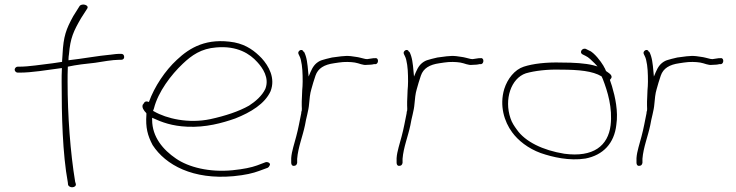

<svg xmlns="http://www.w3.org/2000/svg" viewBox="-20 -740 3212 838"><path d="M44 -436C44 -429 51 -423 57 -423H65C120 -423 181 -434 250 -443V-437C249 -420 249 -402 249 -383C249 -235 253 -69 276 56L277 66C282 83 314 80 311 63L308 53C287 -74 275 -236 275 -383C275 -404 275 -426 276 -446V-449C313 -457 355 -462 395 -466C427 -471 471 -479 500 -479H509C517 -479 522 -484 522 -491C522 -500 517 -505 509 -505H500C494 -505 481 -504 460 -501H459C412 -497 341 -484 279 -477V-483C279 -490 280 -497 281 -503C287 -575 301 -604 334 -661L361 -703C370 -719 336 -727 327 -713L300 -670C268 -612 257 -581 253 -504V-503C252 -494 252 -485 251 -474V-470C239 -468 224 -466 211 -464C158 -458 107 -449 64 -449H57C50 -449 44 -442 44 -436Z M604 -285C597 -272 608 -257 618 -247L619 -245V-240C615 -183 624 -149 646 -107C703 -19 823 45 999 29C1051 24 1084 16 1111 6L1149 -8C1152 -10 1155 -13 1157 -18C1163 -27 1149 -35 1139 -32L1102 -18C1077 -9 1044 -2 995 3C894 13 803 -10 748 -48C692 -86 644 -142 644 -217V-226C687 -206 731 -190 797 -187C878 -183 950 -203 1007 -223C1075 -250 1136 -287 1161 -342C1183 -399 1153 -452 1122 -486C1093 -516 1058 -544 1003 -555C883 -576 809 -533 752 -479C701 -432 654 -362 630 -295C617 -300 611 -297 605 -285ZM648 -256 652 -267C670 -339 727 -414 778 -462C817 -499 858 -528 924 -533C1016 -541 1071 -505 1103 -469C1126 -444 1157 -400 1138 -352C1124 -322 1095 -297 1067 -279C1023 -254 963 -234 898 -220C803 -200 707 -222 652 -254ZM1161 -342Z M1295 -247C1288 -213 1282 -178 1273 -145C1265 -113 1253 -80 1251 -50V-30C1251 -22 1255 -16 1261 -16C1271 -16 1275 -20 1277 -29V-47C1281 -97 1301 -145 1311 -193C1316 -225 1327 -257 1329 -286C1331 -308 1333 -332 1339 -351L1347 -379L1357 -410C1368 -442 1395 -458 1438 -464L1458 -467C1483 -471 1511 -470 1529 -467C1548 -464 1564 -454 1582 -457H1583C1592 -457 1606 -458 1612 -460H1620C1634 -463 1633 -490 1617 -486H1610C1601 -484 1592 -484 1583 -482H1582C1577 -482 1573 -483 1569 -484L1553 -488C1546 -490 1539 -491 1532 -492L1511 -495C1483 -498 1455 -492 1429 -489L1404 -483C1395 -480 1384 -478 1376 -474C1355 -463 1345 -448 1335 -425L1327 -406L1325 -427C1322 -462 1319 -491 1307 -514H1305C1298 -532 1276 -516 1283 -504C1286 -496 1290 -492 1293 -479C1300 -451 1301 -418 1301 -384C1301 -370 1300 -357 1299 -346C1299 -327 1297 -312 1297 -297V-279C1297 -273 1299 -256 1295 -252ZM1311 -188Z M1755 -247C1748 -213 1742 -178 1733 -145C1725 -113 1713 -80 1711 -50V-30C1711 -22 1715 -16 1721 -16C1731 -16 1735 -20 1737 -29V-47C1741 -97 1761 -145 1771 -193C1776 -225 1787 -257 1789 -286C1791 -308 1793 -332 1799 -351L1807 -379L1817 -410C1828 -442 1855 -458 1898 -464L1918 -467C1943 -471 1971 -470 1989 -467C2008 -464 2024 -454 2042 -457H2043C2052 -457 2066 -458 2072 -460H2080C2094 -463 2093 -490 2077 -486H2070C2061 -484 2052 -484 2043 -482H2042C2037 -482 2033 -483 2029 -484L2013 -488C2006 -490 1999 -491 1992 -492L1971 -495C1943 -498 1915 -492 1889 -489L1864 -483C1855 -480 1844 -478 1836 -474C1815 -463 1805 -448 1795 -425L1787 -406L1785 -427C1782 -462 1779 -491 1767 -514H1765C1758 -532 1736 -516 1743 -504C1746 -496 1750 -492 1753 -479C1760 -451 1761 -418 1761 -384C1761 -370 1760 -357 1759 -346C1759 -327 1757 -312 1757 -297V-279C1757 -273 1759 -256 1755 -252ZM1771 -188Z M2181 -352C2159 -279 2181 -209 2215 -163C2241 -127 2285 -92 2340 -72C2392 -54 2465 -37 2535 -48C2613 -63 2661 -115 2670 -195C2679 -254 2665 -317 2651 -364L2642 -391L2644 -394C2661 -411 2633 -423 2625 -430C2622 -438 2619 -444 2615 -450V-451C2600 -476 2575 -507 2555 -518H2554L2540 -525C2524 -535 2506 -513 2522 -503L2536 -496C2548 -491 2564 -475 2575 -464L2588 -450L2570 -455C2534 -464 2485 -467 2430 -467C2364 -469 2306 -462 2266 -449C2226 -436 2195 -396 2181 -352ZM2208 -224C2180 -306 2210 -398 2275 -420C2313 -431 2370 -438 2428 -436C2506 -436 2567 -430 2605 -407L2606 -406L2611 -395C2632 -341 2654 -269 2645 -193C2634 -104 2570 -52 2443 -69C2349 -84 2272 -122 2236 -174C2225 -189 2214 -205 2208 -224ZM2535 -496H2536ZM2645 -410Z M2802 -247C2795 -213 2789 -178 2780 -145C2772 -113 2760 -80 2758 -50V-30C2758 -22 2762 -16 2768 -16C2778 -16 2782 -20 2784 -29V-47C2788 -97 2808 -145 2818 -193C2823 -225 2834 -257 2836 -286C2838 -308 2840 -332 2846 -351L2854 -379L2864 -410C2875 -442 2902 -458 2945 -464L2965 -467C2990 -471 3018 -470 3036 -467C3055 -464 3071 -454 3089 -457H3090C3099 -457 3113 -458 3119 -460H3127C3141 -463 3140 -490 3124 -486H3117C3108 -484 3099 -484 3090 -482H3089C3084 -482 3080 -483 3076 -484L3060 -488C3053 -490 3046 -491 3039 -492L3018 -495C2990 -498 2962 -492 2936 -489L2911 -483C2902 -480 2891 -478 2883 -474C2862 -463 2852 -448 2842 -425L2834 -406L2832 -427C2829 -462 2826 -491 2814 -514H2812C2805 -532 2783 -516 2790 -504C2793 -496 2797 -492 2800 -479C2807 -451 2808 -418 2808 -384C2808 -370 2807 -357 2806 -346C2806 -327 2804 -312 2804 -297V-279C2804 -273 2806 -256 2802 -252ZM2818 -188Z"/></svg>

Font: Stray Cat
Style: LtExt
Weight: 300
Version: Version 1.0